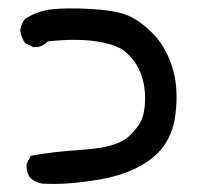

<svg xmlns="http://www.w3.org/2000/svg" viewBox="-20 -342 540 467"><path d="M82 104.5Q66.4 101.6 54.7 91.8Q43 78.1 44.9 56.6L54.7 37.1Q103.5 27.3 184.1 22Q264.6 16.6 293.9 -10.7Q323.2 -38.1 329.1 -65.4Q335 -92.8 332 -122.1Q329.1 -151.4 317.4 -174.8Q305.7 -198.2 285.2 -215.8Q264.6 -233.4 215.3 -241.2Q166 -249 95.7 -241.2Q82 -225.6 60.5 -227.5L41 -237.3Q31.2 -251 29.3 -268.6Q31.2 -284.2 41 -295.9Q70.3 -315.4 105.5 -319.3Q140.6 -323.2 197.8 -320.3Q254.9 -317.4 285.2 -306.6Q315.4 -295.9 348.6 -263.7Q381.8 -231.4 398.4 -180.7Q415 -129.9 406.7 -63Q398.4 3.9 350.1 42.5Q301.8 81.1 221.2 94.7Q140.6 108.4 82 104.5Z"/></svg>

Font: NaikaiFont
Style: Regular
Weight: 400
Version: Version 1.67